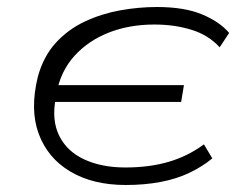

<svg xmlns="http://www.w3.org/2000/svg" viewBox="-20 -520 701 548"><path d="M339 8Q245 8 180.5 -30.5Q116 -69 90.5 -138Q65 -207 88 -301Q104 -359 139 -397.5Q174 -436 222 -458.5Q270 -481 323 -490.5Q376 -500 428 -500Q506 -500 556.5 -479Q607 -458 634 -426L607 -385Q575 -420 526.5 -435Q478 -450 421 -450Q349 -450 290.5 -427Q232 -404 192.5 -360.5Q153 -317 141 -253L132 -277H505L497 -229H123L139 -239Q127 -177 149 -132.5Q171 -88 220.5 -65Q270 -42 338 -42Q406 -42 461 -58Q516 -74 562 -108L586 -68Q557 -44 520 -26.5Q483 -9 437.5 -0.5Q392 8 339 8Z"/></svg>

Font: Nunito Sans 7pt Expanded ExtraLight
Style: Italic
Weight: 250
Width: 7
Italic angle: -9°
Designer: Vernon Adams
Foundry: Vernon Adams
Version: Version 3.101;gftools[0.9.27]